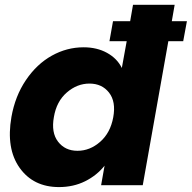

<svg xmlns="http://www.w3.org/2000/svg" viewBox="-20 -760 787 788"><path d="M26.9 -279.8Q42 -365.7 86.4 -431.4Q130.9 -497.1 192.6 -531.5Q254.4 -565.9 323.2 -565.9Q377.9 -565.9 419.4 -543Q460.9 -520 480 -481L500 -590.8H429.2L443.8 -672.9H514.2L525.9 -740.2H696.8L685.1 -672.9H747.1L731.9 -590.8H670.9L565.9 0H395L409.2 -80.1Q377.4 -40 329.3 -16.1Q281.2 7.8 222.2 7.8Q116.7 7.8 60.5 -71.3Q4.4 -150.4 26.9 -279.8ZM347.2 -417Q296.4 -417 254.2 -380.4Q211.9 -343.8 201.2 -279.8Q189.5 -215.8 218.3 -178.5Q247.1 -141.1 297.9 -141.1Q349.1 -141.1 391.1 -178Q433.1 -214.8 444.8 -278.8Q456.5 -342.8 427.5 -379.9Q398.4 -417 347.2 -417Z"/></svg>

Font: Poppins
Style: Bold Italic
Weight: 700
Italic angle: -10°
Designer: Ninad Kale (Devanagari), Jonny Pinhorn (Latin)
Foundry: Indian Type Foundry
Version: Version 3.200;PS 1.000;hotconv 16.6.54;makeotf.lib2.5.65590